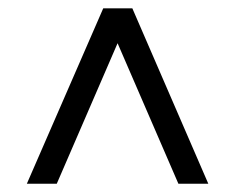

<svg xmlns="http://www.w3.org/2000/svg" viewBox="-20 -567 567 464"><path d="M299.8 -546.9 483.4 -123H411.1L241.2 -515.6H287.1L117.2 -123H44.9L229.5 -546.9Z"/></svg>

Font: Crimson Pro Medium
Style: Regular
Weight: 500
Designer: Jacques Le Bailly
Foundry: Baron von Fonthausen
Version: Version 1.003